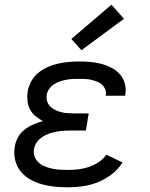

<svg xmlns="http://www.w3.org/2000/svg" viewBox="-20 -790 640 818"><path d="M268 8Q239 8 211 5Q183 2 156.5 -5.5Q130 -13 107 -26.5Q84 -40 67.5 -60.5Q51 -81 44.5 -108.5Q38 -136 43 -165Q46 -185 56.5 -204.5Q67 -224 84.5 -237.5Q102 -251 122.5 -260Q143 -269 163 -274Q146 -283 131.5 -295Q117 -307 108 -323.5Q99 -340 97 -360Q95 -380 98 -401Q102 -423 113.5 -444Q125 -465 143.5 -480Q162 -495 183.5 -504.5Q205 -514 227.5 -519Q250 -524 272.5 -526Q295 -528 317 -528Q341 -528 365 -526Q389 -524 411.5 -518Q434 -512 454.5 -501.5Q475 -491 490 -474.5Q505 -458 511.5 -435Q518 -412 514 -388Q514 -386 513.5 -384.5Q513 -383 513 -382H430Q430 -382 430.5 -383Q431 -384 431 -384Q433 -398 428 -410Q423 -422 414 -430Q405 -438 393 -442.5Q381 -447 368.5 -450Q356 -453 343 -453.5Q330 -454 317 -454Q303 -454 290 -453.5Q277 -453 263.5 -450.5Q250 -448 236.5 -443.5Q223 -439 211 -431.5Q199 -424 190.5 -412.5Q182 -401 179 -387Q177 -373 180.5 -360Q184 -347 193 -337.5Q202 -328 214 -322Q226 -316 239.5 -312.5Q253 -309 266.5 -308Q280 -307 295 -307H358L346 -234H282Q267 -234 251.5 -233Q236 -232 220.5 -229Q205 -226 190 -221Q175 -216 161 -207Q147 -198 137 -184Q127 -170 125 -155Q122 -138 127.5 -123Q133 -108 144.5 -97.5Q156 -87 171 -81Q186 -75 202 -71.5Q218 -68 234.5 -67Q251 -66 268 -66Q290 -66 312.5 -68.5Q335 -71 357 -78Q379 -85 399.5 -98.5Q420 -112 433 -131L502 -98Q484 -69 456 -47.5Q428 -26 396.5 -13.5Q365 -1 332.5 3.5Q300 8 268 8ZM327 -576 284 -624 455 -770 508 -710Z"/></svg>

Font: Iosevka SS04 Extended
Style: Italic
Weight: 400
Width: 7
Italic angle: -9°
Monospace: yes
Designer: Belleve Invis
Foundry: Belleve Invis
Version: Version 19.0.0; ttfautohint (v1.8.4)